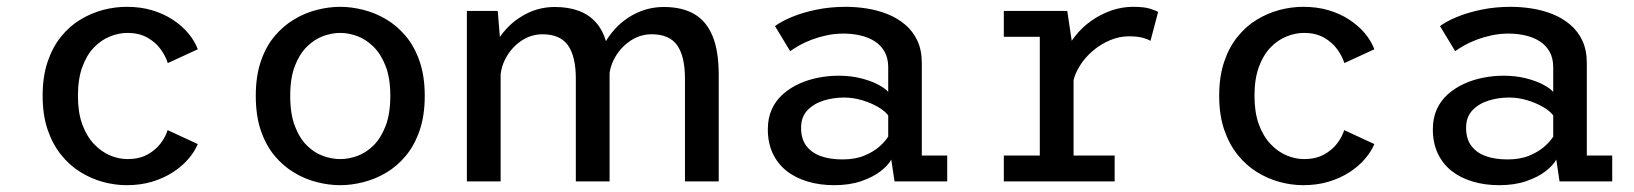

<svg xmlns="http://www.w3.org/2000/svg" viewBox="-20 -532 4790 563"><path d="M351.5 11Q317 11 282 1.5Q247 -8 215.2 -27.8Q183.5 -47.5 158.8 -78.5Q134 -109.5 119.5 -152.2Q105 -195 105 -251Q105 -307.5 119.5 -350.5Q134 -393.5 158.8 -424.2Q183.5 -455 215.2 -474.2Q247 -493.5 282 -502.8Q317 -512 351.5 -512Q392 -512 425.8 -502Q459.5 -492 486.2 -474.5Q513 -457 531.8 -434.8Q550.5 -412.5 560 -387.5L472 -347Q466 -367 451.2 -387.5Q436.5 -408 412 -421.8Q387.5 -435.5 354 -435.5Q328.5 -435.5 302.8 -425.2Q277 -415 255.5 -392.8Q234 -370.5 221.2 -335.2Q208.5 -300 208.5 -251Q208.5 -202.5 221.2 -167.5Q234 -132.5 255.5 -109.8Q277 -87 302.8 -76.2Q328.5 -65.5 354 -65.5Q388 -65.5 412.2 -78.8Q436.5 -92 451.2 -111.8Q466 -131.5 471.5 -150.5L560 -109.5Q550.5 -87 532 -65.5Q513.5 -44 486.8 -26.8Q460 -9.5 426 0.8Q392 11 351.5 11Z M977.5 11Q944.5 11 909.8 2.2Q875 -6.5 843 -25.5Q811 -44.5 785.2 -75.2Q759.5 -106 744.8 -149.5Q730 -193 730 -251Q730 -308.5 744.8 -352Q759.5 -395.5 785.2 -426Q811 -456.5 843 -475.5Q875 -494.5 909.8 -503.2Q944.5 -512 977.5 -512Q1010.5 -512 1045.2 -503.2Q1080 -494.5 1112.2 -475.5Q1144.5 -456.5 1170 -426Q1195.5 -395.5 1210.5 -352Q1225.5 -308.5 1225.5 -251Q1225.5 -193 1210.5 -149.5Q1195.5 -106 1170 -75.2Q1144.5 -44.5 1112.2 -25.5Q1080 -6.5 1045.2 2.2Q1010.5 11 977.5 11ZM977.5 -65.5Q1002.5 -65.5 1028 -74.8Q1053.5 -84 1075.2 -105.5Q1097 -127 1110.8 -162.8Q1124.5 -198.5 1124.5 -251Q1124.5 -303 1110.8 -338.2Q1097 -373.5 1075.2 -395Q1053.5 -416.5 1028 -426Q1002.5 -435.5 977.5 -435.5Q953 -435.5 927.2 -426Q901.5 -416.5 879.8 -395Q858 -373.5 844.5 -338.2Q831 -303 831 -251Q831 -198.5 844.5 -162.8Q858 -127 879.8 -105.5Q901.5 -84 927.2 -74.8Q953 -65.5 977.5 -65.5Z M1988.5 0V-301.5Q1988.5 -366.5 1965.8 -399Q1943 -431.5 1891 -431.5Q1858 -431.5 1830.2 -413.5Q1802.5 -395.5 1785.2 -366.8Q1768 -338 1766.5 -306.5L1728.5 -314Q1728.5 -351 1743.8 -386.2Q1759 -421.5 1785.8 -449.8Q1812.5 -478 1848.8 -494.8Q1885 -511.5 1927 -511.5Q1980 -511.5 2015.8 -490.8Q2051.5 -470 2069.5 -426.2Q2087.5 -382.5 2087.5 -313V0ZM1349 0V-500H1439.5L1448 -397V0ZM1668.5 0V-301.5Q1668.5 -366.5 1645.5 -399Q1622.5 -431.5 1571 -431.5Q1538 -431.5 1510.5 -413.5Q1483 -395.5 1466 -366.8Q1449 -338 1447.5 -306.5L1409.5 -314Q1410 -351 1425 -386.2Q1440 -421.5 1467 -449.8Q1494 -478 1529.8 -494.8Q1565.5 -511.5 1607 -511.5Q1687 -511.5 1727.2 -466.5Q1767.5 -421.5 1767.5 -329V0Z M2426 11Q2383.5 11 2347.8 0.2Q2312 -10.5 2286 -31.2Q2260 -52 2245.8 -82.5Q2231.5 -113 2231.5 -152.5Q2231.5 -186 2243.2 -211.8Q2255 -237.5 2276 -256Q2297 -274.5 2323.5 -286.5Q2350 -298.5 2379.5 -304.2Q2409 -310 2438.5 -310Q2474.5 -310 2504.2 -302.5Q2534 -295 2554.8 -284Q2575.5 -273 2584.5 -262.5V-334.5Q2584.5 -362 2573.5 -381Q2562.5 -400 2544 -411.5Q2525.5 -423 2502.2 -428.2Q2479 -433.5 2453.5 -433.5Q2428 -433.5 2404.5 -428.5Q2381 -423.5 2360.5 -415.8Q2340 -408 2324 -399Q2308 -390 2297 -382L2252.5 -455.5Q2270.5 -469 2301.5 -482Q2332.5 -495 2373.2 -503.5Q2414 -512 2460.5 -512Q2491 -512 2522.5 -507Q2554 -502 2582.8 -490.5Q2611.5 -479 2634.2 -459.8Q2657 -440.5 2670 -412.8Q2683 -385 2683 -347V-76H2757.5V0H2603L2593.5 -64Q2584.5 -47.5 2562.5 -30.2Q2540.5 -13 2506 -1Q2471.5 11 2426 11ZM2450.5 -64.5Q2488 -64.5 2515.2 -76Q2542.5 -87.5 2559.8 -103.2Q2577 -119 2584.5 -131.5V-193.5Q2575.5 -206 2555.2 -218Q2535 -230 2508.5 -238Q2482 -246 2455 -246Q2423.5 -246 2394.8 -237Q2366 -228 2347.5 -208.5Q2329 -189 2329 -157Q2329 -125 2344.2 -104.5Q2359.5 -84 2386.8 -74.2Q2414 -64.5 2450.5 -64.5Z M2923.5 0V-76H3029V-424H2923.5V-500H3109.5L3128 -376.5V-76H3248.5V0ZM3126.5 -291 3086.5 -307Q3087.5 -339.5 3099.8 -369.8Q3112 -400 3132.5 -426Q3153 -452 3180 -471Q3207 -490 3238.2 -501Q3269.5 -512 3302.5 -512Q3336 -512 3353.2 -506.2Q3370.5 -500.5 3376 -497L3353.5 -412Q3348.5 -416 3332.5 -420.8Q3316.5 -425.5 3290 -425.5Q3262 -425.5 3234.8 -414Q3207.5 -402.5 3184.8 -383.2Q3162 -364 3146.8 -339.8Q3131.5 -315.5 3126.5 -291Z M3801.5 11Q3767 11 3732 1.5Q3697 -8 3665.2 -27.8Q3633.5 -47.5 3608.8 -78.5Q3584 -109.5 3569.5 -152.2Q3555 -195 3555 -251Q3555 -307.5 3569.5 -350.5Q3584 -393.5 3608.8 -424.2Q3633.5 -455 3665.2 -474.2Q3697 -493.5 3732 -502.8Q3767 -512 3801.5 -512Q3842 -512 3875.8 -502Q3909.5 -492 3936.2 -474.5Q3963 -457 3981.8 -434.8Q4000.5 -412.5 4010 -387.5L3922 -347Q3916 -367 3901.2 -387.5Q3886.5 -408 3862 -421.8Q3837.5 -435.5 3804 -435.5Q3778.5 -435.5 3752.8 -425.2Q3727 -415 3705.5 -392.8Q3684 -370.5 3671.2 -335.2Q3658.5 -300 3658.5 -251Q3658.5 -202.5 3671.2 -167.5Q3684 -132.5 3705.5 -109.8Q3727 -87 3752.8 -76.2Q3778.5 -65.5 3804 -65.5Q3838 -65.5 3862.2 -78.8Q3886.5 -92 3901.2 -111.8Q3916 -131.5 3921.5 -150.5L4010 -109.5Q4000.5 -87 3982 -65.5Q3963.5 -44 3936.8 -26.8Q3910 -9.5 3876 0.8Q3842 11 3801.5 11Z M4376 11Q4333.5 11 4297.8 0.2Q4262 -10.5 4236 -31.2Q4210 -52 4195.8 -82.5Q4181.5 -113 4181.5 -152.5Q4181.5 -186 4193.2 -211.8Q4205 -237.5 4226 -256Q4247 -274.5 4273.5 -286.5Q4300 -298.5 4329.5 -304.2Q4359 -310 4388.5 -310Q4424.5 -310 4454.2 -302.5Q4484 -295 4504.8 -284Q4525.5 -273 4534.5 -262.5V-334.5Q4534.5 -362 4523.5 -381Q4512.5 -400 4494 -411.5Q4475.5 -423 4452.2 -428.2Q4429 -433.5 4403.5 -433.5Q4378 -433.5 4354.5 -428.5Q4331 -423.5 4310.5 -415.8Q4290 -408 4274 -399Q4258 -390 4247 -382L4202.5 -455.5Q4220.5 -469 4251.5 -482Q4282.5 -495 4323.2 -503.5Q4364 -512 4410.5 -512Q4441 -512 4472.5 -507Q4504 -502 4532.8 -490.5Q4561.5 -479 4584.2 -459.8Q4607 -440.5 4620 -412.8Q4633 -385 4633 -347V-76H4707.5V0H4553L4543.5 -64Q4534.5 -47.5 4512.5 -30.2Q4490.5 -13 4456 -1Q4421.5 11 4376 11ZM4400.5 -64.5Q4438 -64.5 4465.2 -76Q4492.5 -87.5 4509.8 -103.2Q4527 -119 4534.5 -131.5V-193.5Q4525.5 -206 4505.2 -218Q4485 -230 4458.5 -238Q4432 -246 4405 -246Q4373.5 -246 4344.8 -237Q4316 -228 4297.5 -208.5Q4279 -189 4279 -157Q4279 -125 4294.2 -104.5Q4309.5 -84 4336.8 -74.2Q4364 -64.5 4400.5 -64.5Z"/></svg>

Font: Trispace Thin
Style: Regular
Weight: 400
Version: Version 1.210